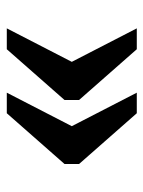

<svg xmlns="http://www.w3.org/2000/svg" viewBox="53 -560 432 579"><g transform="rotate(90 269.5 -270.0)"><path d="M259 -74 360 -270 259 -466H321L474 -292V-248L321 -74ZM65 -74 166 -270 65 -466H128L281 -292V-248L128 -74Z"/></g></svg>

Font: Noto Serif Hebrew SemiBold
Style: Regular
Weight: 600
Version: Version 2.003